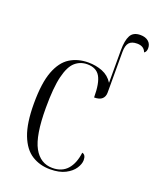

<svg xmlns="http://www.w3.org/2000/svg" viewBox="-142 -842 766 937"><g transform="rotate(20 240.5 -373.5)"><path d="M232 10Q179 10 137.5 -16Q96 -42 72.5 -102.5Q49 -163 49 -265Q49 -372 72 -432.5Q95 -493 136 -518.5Q177 -544 231 -544Q271 -544 305 -530.5Q339 -517 359 -485V-654Q359 -705 373 -731Q387 -757 424 -757Q450 -757 465.5 -744Q481 -731 481 -709Q481 -690 469 -683Q459 -712 423 -712Q395 -712 382 -697.5Q369 -683 369 -648V-438Q369 -417 356 -405Q343 -393 315 -393Q315 -468 295.5 -501Q276 -534 229 -534Q193 -534 166.5 -511Q140 -488 125.5 -429.5Q111 -371 111 -265Q111 -121 144.5 -60.5Q178 0 241 0Q290 0 318 -31.5Q346 -63 353 -120Q372 -116 372 -88Q372 -68 357 -45Q342 -22 311 -6Q280 10 232 10Z"/></g></svg>

Font: Noto Serif Display Condensed Light
Style: Regular
Weight: 300
Width: 3
Designer: Monotype Design Team
Foundry: Monotype Imaging Inc.
Version: Version 2.009